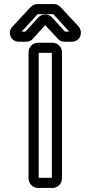

<svg xmlns="http://www.w3.org/2000/svg" viewBox="-20 -903 449 948"><path d="M171 -25V-642H236V-25ZM286 -22V-645C286 -671 265 -692 239 -692H168C142 -692 121 -671 121 -645V-22C121 4 142 25 168 25H239C265 25 286 4 286 -22ZM238 -816C220 -837 187 -837 168 -816L107 -748C106 -747 105 -747 105 -747H87L165 -832C166 -832 168 -833 168 -833H242C243 -833 243 -832 244 -832L322 -747H302C301 -747 301 -748 300 -748ZM203 -779 265 -712C275 -701 286 -697 300 -697H335C375 -697 393 -743 368 -772L279 -868C268 -879 258 -883 244 -883H166C152 -883 142 -879 131 -868L41 -771C24 -753 25 -724 43 -708C51 -701 62 -697 73 -697H107C121 -697 133 -701 143 -712Z"/></svg>

Font: DIN Rundschrift
Style: BreitKont
Weight: 400
Width: 7
Version: Version 1.027